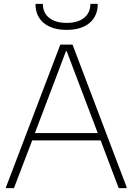

<svg xmlns="http://www.w3.org/2000/svg" viewBox="-20 -970 684 990"><path d="M11 -5 291 -740H354L633 -5V0H592L499 -246H146L52 0H11ZM484 -284 369 -587 324 -706H320L275 -587L160 -284ZM324 -816Q248 -816 205.5 -851.5Q163 -887 163 -950H201Q201 -904 233.5 -878Q266 -852 324 -852Q381 -852 413.5 -878Q446 -904 446 -950H484Q484 -887 441.5 -851.5Q399 -816 324 -816Z"/></svg>

Font: Encode Sans Normal
Style: Thin
Weight: 100
Designer: Pablo Impallari, Andres Torresi
Foundry: Pablo Impallari, Andres Torresi
Version: Version 1.000; ttfautohint (v1.00) -l 8 -r 50 -G 200 -x 14 -